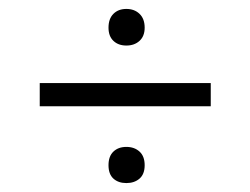

<svg xmlns="http://www.w3.org/2000/svg" viewBox="-20 -582 560 430"><path d="M223 -520Q223 -540 234 -551Q245 -562 263 -562Q281 -562 292.5 -551Q304 -540 304 -520Q304 -501 292.5 -490.5Q281 -480 263 -480Q245 -480 234 -490.5Q223 -501 223 -520ZM69 -396H452V-344H69ZM292.5 -182Q281 -172 263 -172Q245 -172 234 -182Q223 -192 223 -212Q223 -232 234 -242.5Q245 -253 263 -253Q281 -253 292.5 -242.5Q304 -232 304 -212Q304 -192 292.5 -182Z"/></svg>

Font: EncodeSans
Style: Light
Weight: 300
Designer: Pablo Impallari, Andres Torresi
Foundry: Pablo Impallari, Andres Torresi
Version: Version 1.000; ttfautohint (v1.4.1)